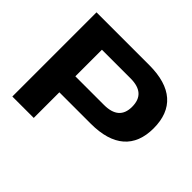

<svg xmlns="http://www.w3.org/2000/svg" viewBox="-156 -914 1129 1129"><g transform="rotate(45 408.0 -350.0)"><path d="M502 -700H63V0H241V-213H502C688 -213 783 -297 783 -455C783 -616 688 -700 502 -700ZM241 -346V-567H479C562 -567 604 -531 604 -455C604 -382 562 -346 479 -346Z"/></g></svg>

Font: LT Wave UI Medium
Style: Regular
Weight: 500
Designer: Daniel Lyons
Foundry: New Value
Version: Version 2.5 (Glyphs App)